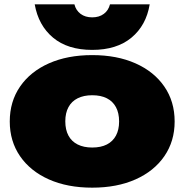

<svg xmlns="http://www.w3.org/2000/svg" viewBox="-20 -847 850 885"><path d="M405 18Q291 18 205.5 -20Q120 -58 72.5 -127Q25 -196 25 -287Q25 -379 72.5 -448Q120 -517 205.5 -555Q291 -593 405 -593Q519 -593 604.5 -555Q690 -517 737.5 -448Q785 -379 785 -287Q785 -196 737.5 -127Q690 -58 604.5 -20Q519 18 405 18ZM405 -167Q445 -167 472.5 -181Q500 -195 514.5 -222Q529 -249 529 -287Q529 -326 514.5 -353Q500 -380 472.5 -394Q445 -408 405 -408Q366 -408 338 -394Q310 -380 295.5 -353Q281 -326 281 -288Q281 -249 295.5 -222Q310 -195 338 -181Q366 -167 405 -167ZM140 -827H323Q330 -799 351.5 -783Q373 -767 405 -767Q437 -767 458.5 -783Q480 -799 487 -827H670Q654 -730 586 -673.5Q518 -617 405 -617Q292 -617 224.5 -673.5Q157 -730 140 -827Z"/></svg>

Font: Unbounded Black
Style: Regular
Weight: 900
Designer: Luke Prowse, Jean-Baptiste Morizot, Fátima Lázaro, Florian Runge
Foundry: NaN
Version: Version 1.701;gftools[0.9.28.dev5+ged2979d]